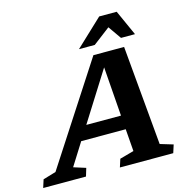

<svg xmlns="http://www.w3.org/2000/svg" viewBox="-194 -1061 1168 1187"><g transform="rotate(-15 390.0 -467.5)"><path d="M702.5 -76.5 785.5 -51.5 769 0H427.5L444 -51.5L534.5 -76.5L523.5 -219H238.5L148.5 -76L226 -51.5L210.5 0H-63.5L-47 -51.5L35.5 -76L449 -713H645.5ZM295 -308H517L493.5 -623ZM372.5 -772 545.5 -935H657.5L731 -772H641.5L583 -855.5L473.5 -772Z"/></g></svg>

Font: Newsreader Caption SemiBold
Style: Italic
Weight: 600
Italic angle: -17°
Designer: Hugues Gentile
Foundry: Production Type
Version: Version 1.001